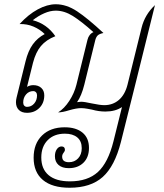

<svg xmlns="http://www.w3.org/2000/svg" viewBox="-20 -524 769 902"><path d="M622 -153 548 143Q519 257 462.5 307.5Q406 358 307 358Q225 358 181.5 321.5Q138 285 138 217Q138 151 177.5 112.5Q217 74 284 74Q337 74 367.5 99Q398 124 398 171Q398 215 372 240.5Q346 266 303 266Q272 266 255 251Q238 236 238 210Q238 190 247 177Q256 164 269 164Q285 164 285 180Q285 186 278.5 194Q272 202 272 212Q272 238 304 238Q330 238 347 220Q364 202 364 172Q364 139 343 121.5Q322 104 285 104Q234 104 204 134.5Q174 165 174 216Q174 270 208.5 299Q243 328 308 328Q392 328 440 284Q488 240 513 140L553 -21Q522 0 475 0Q444 0 412 -9Q407 -10 391 -13Q375 -16 361 -16Q339 -16 305 -6Q273 4 253 4Q282 -14 305.5 -50Q329 -86 339 -126L391 -337Q394 -350 401.5 -359.5Q409 -369 419 -373Q362 -424 322 -449Q282 -474 242 -474Q216 -474 187.5 -461.5Q159 -449 134 -429Q200 -412 240 -354Q197 -337 172.5 -308Q148 -279 135 -229L107 -116Q121 -124 136 -124Q160 -124 174 -111Q188 -98 188 -76Q188 -40 165 -17Q142 6 107 6Q82 6 68.5 -7.5Q55 -21 55 -44Q55 -54 58 -66L100 -236Q112 -285 134 -315.5Q156 -346 190 -364Q168 -386 137.5 -399Q107 -412 72 -411Q113 -456 157.5 -480Q202 -504 242 -504Q292 -504 342 -471Q392 -438 466 -369Q447 -365 439.5 -358Q432 -351 428 -337L376 -126Q363 -74 342 -44Q356 -46 361 -46Q376 -46 412 -38Q450 -30 470 -30Q510 -30 538.5 -54.5Q567 -79 579 -126L645 -393Q660 -455 708 -500ZM136 -96Q116 -96 102.5 -80.5Q89 -65 89 -42Q89 -33 94 -27.5Q99 -22 107 -22Q127 -22 140.5 -37.5Q154 -53 154 -76Q154 -85 149 -90.5Q144 -96 136 -96Z"/></svg>

Font: Srisakdi
Style: Regular
Weight: 400
Designer: Cadson Demak Co.,Ltd.
Foundry: Cadson Demak Co.,Ltd.
Version: Version 1.000